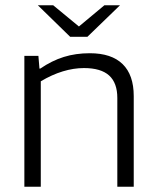

<svg xmlns="http://www.w3.org/2000/svg" viewBox="-20 -705 593 725"><path d="M134 0H72V-494H125L129 -446H132Q176 -476 221 -490Q266 -504 319 -504Q401 -504 443 -463Q485 -422 485 -342V0H423V-335Q423 -392 392 -420Q361 -448 297 -448Q258 -448 217 -435.5Q176 -423 134 -398ZM123 -685H181L278 -605L374 -685H433L310 -566H245Z"/></svg>

Font: Blinker Light
Style: Regular
Weight: 300
Designer: Juergen Huber
Foundry: supertype
Version: Version 1.017;hotconv 1.0.117;makeotfexe 2.5.65602